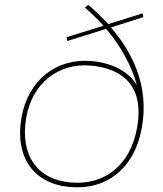

<svg xmlns="http://www.w3.org/2000/svg" viewBox="-20 -781 682 805"><path d="M262 -609 425 -660C488 -586 531 -506 554 -424C518 -482 451 -517 364 -525C216 -538 98 -445 70 -288C41 -120 123 -10 273 3C428 17 545 -76 575 -247C606 -421 535 -562 445 -666L581 -709L578 -725L434 -680C406 -710 378 -737 350 -761L336 -749C364 -725 390 -700 414 -673L259 -625ZM276 -16C136 -28 63 -131 90 -288C115 -430 222 -518 361 -506C469 -496 589 -442 555 -247C528 -91 421 -3 276 -16Z"/></svg>

Font: Fixel Display Thin
Style: Italic
Weight: 100
Italic angle: -10°
Designer: AlfaBravo + MacPaw
Foundry: Kyrylo Tkachov, Marchela Mozhyna, Serhii Makarenko, Maria Weinstein, Zakhar Kryvoshyya
Version: Version 1.210;Glyphs 3.2 (3217)